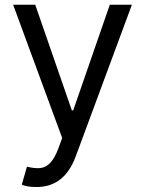

<svg xmlns="http://www.w3.org/2000/svg" viewBox="-20 -565 597 790"><path d="M130.7 204.5Q244.7 204.5 291.2 79.5L522.7 -545.5H431.8L281.2 -110.8H275.6L125 -545.5H34.1L235.8 2.8L220.2 45.5Q205.3 85.9 186.6 105.3Q168 124.6 144.7 126.6Q121.4 128.6 90.9 120.7L69.6 194.6Q89.5 204.5 130.7 204.5Z"/></svg>

Font: Inter-Regular
Style: Regular
Weight: 500
Designer: Rasmus Andersson
Foundry: rsms
Version: ""